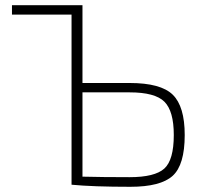

<svg xmlns="http://www.w3.org/2000/svg" viewBox="-20 -710 785 738"><path d="M297 -391H478Q598 -391 644 -346Q690 -301 690 -191Q690 -76 643.5 -34Q597 8 481 8Q338 8 255 0V-654H26V-690H297ZM297 -355V-31Q373 -29 478 -29Q575 -29 611.5 -62Q648 -95 648 -191Q648 -283 612 -319Q576 -355 478 -355Z"/></svg>

Font: Exo 2.0 Extra Light
Style: Regular
Weight: 250
Designer: Natanael Gama
Version: Version 1.001;PS 001.001;hotconv 1.0.70;makeotf.lib2.5.58329